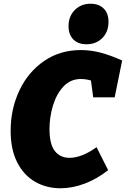

<svg xmlns="http://www.w3.org/2000/svg" viewBox="-20 -993 674 1028"><path d="M245 -302Q245 -221 273.5 -184.5Q302 -148 352 -148Q418 -148 497 -205L559 -82Q498 -34 432.5 -9.5Q367 15 304 15Q229 15 168.5 -19.5Q108 -54 72.5 -123Q37 -192 37 -293Q37 -409 83.5 -508Q130 -607 215.5 -666Q301 -725 413 -725Q466 -725 519 -711Q572 -697 634 -669L594 -472H479L467 -562Q439 -570 413 -570Q357 -570 319.5 -529.5Q282 -489 263.5 -427.5Q245 -366 245 -302ZM347 -853Q347 -906 380.5 -939.5Q414 -973 465 -973Q509 -973 535 -947.5Q561 -922 561 -876Q561 -823 528 -789.5Q495 -756 443 -756Q398 -756 372.5 -782Q347 -808 347 -853Z"/></svg>

Font: Bitter Pro Black
Style: Italic
Weight: 900
Italic angle: -9°
Designer: Sol Matas, and Bitter project Authors
Foundry: Sol Matas
Version: Version 1.010